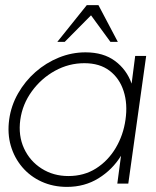

<svg xmlns="http://www.w3.org/2000/svg" viewBox="-20 -719 612 752"><path d="M509.5 -500H552.5L482.5 0H439.5L454 -109Q420.5 -54.5 366 -20.8Q311.5 13 242.5 13Q188 13 143 -7.5Q98 -28 67 -64.5Q36 -101 22.2 -148.5Q8.5 -196 16 -251Q23.5 -305.5 50.8 -353.2Q78 -401 119 -437Q160 -473 210.5 -493.5Q261 -514 315 -514Q385 -514 430.5 -480.2Q476 -446.5 495.5 -391.5ZM248 -29.5Q309 -29.5 356 -59.2Q403 -89 433 -139.2Q463 -189.5 471.5 -250Q480.5 -312 464.2 -362.2Q448 -412.5 409.2 -442Q370.5 -471.5 310.5 -471.5Q249.5 -471.5 195.5 -441.8Q141.5 -412 104.8 -361.5Q68 -311 59.5 -250Q51 -188 74 -138Q97 -88 143 -58.8Q189 -29.5 248 -29.5ZM365.5 -699 441.5 -555H412.5L336.5 -659L233.5 -555H204.5L320 -699Z"/></svg>

Font: Urbanist ExtraLight
Style: Italic
Weight: 250
Version: Version 1.303